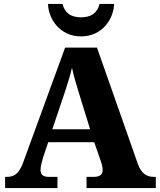

<svg xmlns="http://www.w3.org/2000/svg" viewBox="-20 -956 812 976"><path d="M392 -771C501 -771 558 -861 560 -936H486C475 -888 441 -868 392 -868C343 -868 309 -888 298 -936H224C226 -861 283 -771 392 -771ZM6 0H272V-57H228C197 -57 186 -70 186 -93C186 -110 194 -139 199 -155L225 -233H459L492 -138C495 -129 502 -109 502 -92C502 -65 482 -57 457 -57H420V0H772V-57H761C723 -57 698 -76 681 -122L473 -714H311L97 -128C75 -70 50 -57 15 -57H6ZM246 -299 310 -489C323 -529 336 -568 346 -612C355 -568 368 -526 380 -487L438 -299Z"/></svg>

Font: Noto Serif Myanmar ExtraBold
Style: Regular
Weight: 800
Designer: Ben Mitchell and the Monotype Design Team
Foundry: Monotype Imaging Inc.
Version: Version 2.106